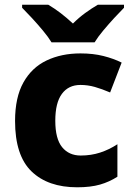

<svg xmlns="http://www.w3.org/2000/svg" viewBox="-20 -786 566 816"><path d="M308 10Q184 10 114 -57.5Q44 -125 44 -272Q44 -372 79.5 -435.5Q115 -499 178 -529Q241 -559 322 -559Q376 -559 419.5 -548Q463 -537 497 -520L448 -393Q413 -408 383 -416.5Q353 -425 322 -425Q271 -425 243 -387Q215 -349 215 -273Q215 -196 244 -160.5Q273 -125 323 -125Q367 -125 405.5 -137.5Q444 -150 479 -173V-35Q445 -13 405 -1.5Q365 10 308 10ZM199 -606Q185 -629 162.5 -656Q140 -683 116.5 -708.5Q93 -734 74 -753V-766H185Q212 -750 237.5 -730.5Q263 -711 290 -686Q315 -711 342.5 -731Q370 -751 396 -766H507V-753Q489 -735 465.5 -709.5Q442 -684 419 -656.5Q396 -629 382 -606Z"/></svg>

Font: Noto Sans Malayalam ExtraBold
Style: Regular
Weight: 800
Designer: Jelle Bosma - Monotype Design Team
Foundry: Monotype Imaging Inc.
Version: Version 2.104; ttfautohint (v1.8.4.7-5d5b)